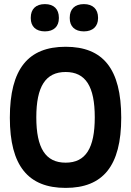

<svg xmlns="http://www.w3.org/2000/svg" viewBox="-20 -907 640 936"><path d="M300 9C118 9 28 -98 28 -333C28 -572 118 -679 300 -679C482 -679 571 -572 571 -333C571 -98 482 9 300 9ZM130 -818C130 -779 154 -754 199 -754C243 -754 267 -779 267 -818V-821C267 -862 243 -887 199 -887C154 -887 130 -862 130 -821ZM157 -335C157 -185 202 -114 300 -114C398 -114 442 -185 442 -335C442 -485 398 -556 300 -556C202 -556 157 -485 157 -335ZM320 -818C320 -779 344 -754 389 -754C433 -754 458 -779 458 -818V-821C458 -862 433 -887 389 -887C344 -887 320 -862 320 -821Z"/></svg>

Font: LT Wave Mono Bold
Style: Regular
Weight: 700
Designer: Daniel Lyons
Version: Version 2.5 (Glyphs App)